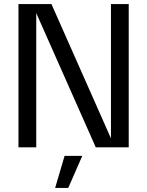

<svg xmlns="http://www.w3.org/2000/svg" viewBox="-20 -725 725 945"><path d="M70.9 0V-705H233.2L526.1 -44V-705H613.6V0H451.3L158.4 -660.6V0ZM251.4 200 297.9 42H385L315.9 200Z"/></svg>

Font: TikTok Sans Light
Style: Regular
Weight: 300
Version: Version 4.000